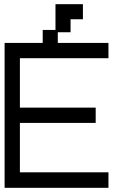

<svg xmlns="http://www.w3.org/2000/svg" viewBox="-20 -869 540 917"><path d="M2 -664H184V-726H245V-849H376V-777H317V-715H256V-664H498V-591H75V-355H437V-282H75V-46H498V28H2Z"/></svg>

Font: DotGothic16
Style: Regular
Weight: 400
Designer: Fontworks Inc.
Foundry: Fontworks Inc.
Version: Version 1.100